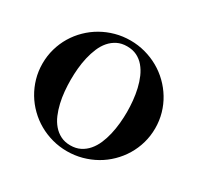

<svg xmlns="http://www.w3.org/2000/svg" viewBox="-153 -883 1111 1079"><g transform="rotate(30 402.5 -344.0)"><path d="M768.1 -344.2Q768.1 -394 754.9 -440.2Q741.7 -486.3 717.5 -526.1Q693.4 -565.9 659.9 -598.6Q626.5 -631.3 585.7 -654.5Q544.9 -677.7 498.3 -690.4Q451.7 -703.1 401.9 -703.1Q352.1 -703.1 305.7 -690.4Q259.3 -677.7 218.8 -654.5Q178.2 -631.3 144.8 -598.6Q111.3 -565.9 87.4 -526.1Q63.5 -486.3 50.3 -440.2Q37.1 -394 37.1 -344.2Q37.1 -293.9 50.3 -248Q63.5 -202.1 87.4 -162.1Q111.3 -122.1 144.8 -89.4Q178.2 -56.6 218.8 -33.4Q259.3 -10.3 305.7 2.4Q352.1 15.1 401.9 15.1Q451.7 15.1 498.3 2.4Q544.9 -10.3 585.7 -33.4Q626.5 -56.6 659.9 -89.4Q693.4 -122.1 717.5 -162.1Q741.7 -202.1 754.9 -248.3Q768.1 -294.4 768.1 -344.2ZM585 -344.2Q585 -308.1 581.3 -270.3Q577.6 -232.4 569.3 -196.8Q561 -161.1 547.4 -129.6Q533.7 -98.1 513.4 -74.5Q493.2 -50.8 465.6 -36.9Q438 -22.9 401.9 -22.9Q365.7 -22.9 338.4 -36.9Q311 -50.8 290.8 -74.5Q270.5 -98.1 257.1 -129.6Q243.7 -161.1 235.4 -196.8Q227.1 -232.4 223.6 -270.3Q220.2 -308.1 220.2 -344.2Q220.2 -379.9 223.6 -417.7Q227.1 -455.6 235.4 -491.2Q243.7 -526.9 257.1 -558.6Q270.5 -590.3 290.8 -613.8Q311 -637.2 338.4 -651.1Q365.7 -665 401.9 -665Q438 -665 465.6 -651.4Q493.2 -637.7 513.4 -613.8Q533.7 -589.8 547.4 -558.3Q561 -526.9 569.3 -491.2Q577.6 -455.6 581.3 -417.7Q585 -379.9 585 -344.2Z"/></g></svg>

Font: Galatia SIL
Style: Bold
Weight: 700
Designer: Development by SIL's NRSI team
Version: Version 2.1